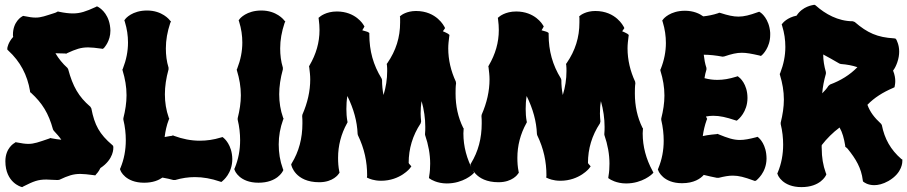

<svg xmlns="http://www.w3.org/2000/svg" viewBox="-20 -746 3714 786"><path d="M443 -149 440 -152C387 -197 367 -234 354 -302L350 -309C302 -350 278 -392 259 -463L256 -468C236 -486 220 -506 207 -528C218 -528 231 -527 247 -527L251 -526L254 -528C291 -545 311 -552 341 -552C355 -552 372 -550 394 -547L401 -546L406 -550C407 -552 432 -577 432 -621C432 -627 431 -635 430 -642C421 -697 384 -716 383 -717L377 -720L371 -717C332 -699 308 -691 279 -691C263 -691 245 -693 221 -698L217 -699L213 -697C210 -695 207 -694 204 -693C166 -681 149 -674 126 -674C113 -674 99 -676 80 -680L75 -681L71 -679C69 -678 33 -658 33 -604C33 -601 33 -598 34 -595C13 -572 10 -550 10 -549V-543L14 -539C63 -494 92 -439 103 -373V-369L107 -366C153 -324 179 -282 197 -216L200 -211C212 -198 223 -186 231 -174C219 -175 206 -177 190 -180L186 -181L182 -179C138 -164 120 -157 96 -157C83 -157 69 -159 49 -163L44 -164L40 -161C38 -160 2 -140 2 -86C2 2 67 19 67 19L71 20L76 17C118 -4 135 -11 170 -11C182 -11 199 -9 216 -9L223 -10C259 -27 280 -34 309 -34C323 -34 340 -32 363 -29L370 -28L374 -33C375 -34 384 -43 391 -58C447 -95 444 -140 444 -144Z M931 -95C930 -154 897 -180 896 -181L891 -185L884 -183C855 -174 826 -170 798 -170C762 -170 727 -177 692 -190L688 -192L684 -190C684 -190 667 -188 654 -185C657 -209 662 -233 671 -256L673 -260L671 -264C660 -295 655 -327 655 -360C655 -392 660 -426 670 -462V-469C662 -495 659 -521 659 -548C659 -582 665 -616 677 -652L680 -658L675 -663C674 -665 644 -703 582 -703C521 -703 494 -670 493 -668L489 -663L491 -657C500 -628 504 -600 504 -572C504 -536 497 -501 483 -465L481 -461L482 -457C492 -424 498 -391 498 -356C498 -325 493 -294 485 -262V-256C492 -227 495 -199 495 -172C495 -132 488 -94 473 -58L471 -54L473 -49C473 -47 493 2 570 2C606 2 629 -8 645 -19C661 -16 677 -13 690 -9H697C724 -17 751 -21 778 -21C811 -21 845 -15 880 -3L886 -1L891 -5C893 -7 931 -36 931 -95Z M1143 -663C1142 -665 1112 -703 1050 -703C989 -703 962 -670 961 -668L957 -663L959 -657C968 -628 972 -600 972 -572C972 -536 965 -501 951 -465L949 -461L950 -457C960 -424 966 -391 966 -356C966 -325 961 -294 953 -262V-256C960 -227 963 -199 963 -172C963 -132 956 -94 941 -58L939 -54L941 -49C941 -47 961 2 1038 2C1115 2 1137 -44 1138 -46L1140 -50L1138 -55C1126 -88 1121 -121 1121 -155C1121 -189 1127 -223 1139 -256L1141 -260L1139 -264C1128 -295 1123 -327 1123 -360C1123 -392 1128 -426 1138 -462V-469C1130 -495 1127 -521 1127 -548C1127 -582 1133 -616 1145 -652L1148 -658Z M1658 -72C1656 -74 1654 -76 1653 -79C1653 -137 1669 -191 1702 -241L1704 -249C1703 -260 1702 -270 1702 -281C1702 -298 1703 -315 1706 -332C1716 -296 1721 -261 1721 -227C1721 -218 1721 -208 1720 -199V-194C1734 -153 1741 -114 1741 -76C1741 -59 1740 -42 1737 -25L1736 -17L1742 -13C1743 -12 1769 5 1809 5C1877 5 1916 -34 1915 -33L1921 -39L1917 -47C1891 -95 1877 -146 1877 -200C1877 -206 1878 -211 1878 -217V-221L1876 -223C1855 -266 1845 -312 1845 -363C1845 -377 1845 -391 1847 -405L1846 -412C1826 -455 1815 -501 1815 -548C1815 -564 1817 -580 1819 -596L1820 -603L1814 -608C1813 -608 1806 -613 1793 -618L1798 -625L1802 -631L1799 -637C1798 -638 1768 -701 1683 -701C1645 -701 1623 -684 1622 -683L1617 -679L1618 -673V-654C1618 -593 1601 -539 1566 -488L1563 -484L1564 -480C1565 -471 1565 -463 1565 -455C1565 -422 1560 -389 1550 -357C1546 -377 1544 -397 1544 -419L1542 -425C1508 -480 1492 -538 1492 -604V-611L1486 -615C1485 -615 1476 -619 1463 -622L1469 -632L1472 -638L1468 -644C1467 -646 1436 -699 1359 -699C1314 -699 1290 -678 1289 -677L1284 -673L1285 -666C1287 -651 1288 -637 1288 -623C1288 -572 1274 -524 1247 -478L1245 -474L1246 -470C1248 -454 1250 -437 1250 -421C1250 -373 1239 -325 1218 -277L1217 -271C1218 -261 1218 -251 1218 -241C1218 -180 1204 -126 1174 -77L1172 -73L1173 -69C1173 -69 1188 0 1287 0C1344 0 1366 -33 1367 -35L1370 -39L1369 -44C1365 -63 1364 -82 1364 -100C1364 -149 1376 -197 1401 -242L1403 -246L1402 -250C1399 -267 1398 -283 1398 -300C1398 -318 1399 -335 1402 -353C1428 -300 1442 -249 1444 -198L1445 -193C1472 -137 1483 -84 1483 -27L1482 -19L1489 -16C1491 -15 1510 -6 1540 -6C1619 -6 1660 -59 1658 -57L1664 -65Z M2392 -72C2390 -74 2388 -76 2387 -79C2387 -137 2403 -191 2436 -241L2438 -249C2437 -260 2436 -270 2436 -281C2436 -298 2437 -315 2440 -332C2450 -296 2455 -261 2455 -227C2455 -218 2455 -208 2454 -199V-194C2468 -153 2475 -114 2475 -76C2475 -59 2474 -42 2471 -25L2470 -17L2476 -13C2477 -12 2503 5 2543 5C2611 5 2650 -34 2649 -33L2655 -39L2651 -47C2625 -95 2611 -146 2611 -200C2611 -206 2612 -211 2612 -217V-221L2610 -223C2589 -266 2579 -312 2579 -363C2579 -377 2579 -391 2581 -405L2580 -412C2560 -455 2549 -501 2549 -548C2549 -564 2551 -580 2553 -596L2554 -603L2548 -608C2547 -608 2540 -613 2527 -618L2532 -625L2536 -631L2533 -637C2532 -638 2502 -701 2417 -701C2379 -701 2357 -684 2356 -683L2351 -679L2352 -673V-654C2352 -593 2335 -539 2300 -488L2297 -484L2298 -480C2299 -471 2299 -463 2299 -455C2299 -422 2294 -389 2284 -357C2280 -377 2278 -397 2278 -419L2276 -425C2242 -480 2226 -538 2226 -604V-611L2220 -615C2219 -615 2210 -619 2197 -622L2203 -632L2206 -638L2202 -644C2201 -646 2170 -699 2093 -699C2048 -699 2024 -678 2023 -677L2018 -673L2019 -666C2021 -651 2022 -637 2022 -623C2022 -572 2008 -524 1981 -478L1979 -474L1980 -470C1982 -454 1984 -437 1984 -421C1984 -373 1973 -325 1952 -277L1951 -271C1952 -261 1952 -251 1952 -241C1952 -180 1938 -126 1908 -77L1906 -73L1907 -69C1907 -69 1922 0 2021 0C2078 0 2100 -33 2101 -35L2104 -39L2103 -44C2099 -63 2098 -82 2098 -100C2098 -149 2110 -197 2135 -242L2137 -246L2136 -250C2133 -267 2132 -283 2132 -300C2132 -318 2133 -335 2136 -353C2162 -300 2176 -249 2178 -198L2179 -193C2206 -137 2217 -84 2217 -27L2216 -19L2223 -16C2225 -15 2244 -6 2274 -6C2353 -6 2394 -59 2392 -57L2398 -65Z M3040 -345C3040 -403 3007 -429 3005 -430L3000 -434L2994 -432C2965 -423 2941 -419 2917 -419C2899 -419 2883 -421 2864 -426C2866 -438 2868 -449 2872 -461V-468C2866 -486 2863 -504 2861 -522C2886 -522 2911 -519 2938 -514L2945 -515C2975 -525 2995 -530 3017 -530C3036 -530 3057 -526 3088 -519L3095 -517L3100 -521C3101 -522 3133 -551 3133 -603V-612C3129 -670 3095 -694 3093 -695L3088 -698L3082 -696C3049 -684 3026 -678 3003 -678C2982 -678 2960 -683 2929 -693L2924 -694L2920 -692C2899 -685 2878 -681 2859 -679C2844 -690 2819 -702 2784 -702C2723 -702 2696 -669 2695 -667L2691 -662L2693 -656C2702 -627 2706 -598 2706 -570C2706 -535 2699 -499 2685 -464L2683 -460L2684 -455C2694 -423 2700 -389 2700 -355C2700 -324 2695 -293 2687 -261V-255C2694 -225 2697 -197 2697 -170C2697 -131 2690 -93 2675 -57L2673 -52L2675 -48C2675 -46 2695 4 2772 4C2821 4 2848 -15 2861 -30C2879 -26 2897 -21 2915 -18H2922C2946 -24 2963 -27 2980 -27C3004 -27 3027 -21 3065 -7L3071 -5L3077 -8C3078 -10 3117 -38 3118 -96C3118 -155 3088 -180 3086 -182L3081 -186L3075 -184C3048 -177 3027 -173 3009 -173C2982 -173 2959 -181 2922 -196L2918 -198L2914 -197C2913 -197 2878 -194 2857 -189C2860 -211 2865 -233 2873 -255L2875 -259L2873 -263L2870 -269C2880 -271 2890 -272 2900 -272C2927 -272 2953 -266 2989 -254L2996 -252L3001 -256C3002 -257 3040 -287 3040 -345Z M3643 -395C3643 -396 3645 -403 3645 -414C3645 -425 3643 -440 3636 -457C3643 -466 3648 -476 3653 -490C3659 -507 3661 -522 3661 -535C3661 -564 3650 -581 3650 -583L3646 -588L3640 -589C3572 -593 3531 -611 3479 -656L3471 -659C3411 -659 3358 -689 3320 -723L3316 -726H3311C3308 -725 3266 -721 3241 -682C3202 -674 3185 -652 3184 -651L3180 -646L3182 -640C3191 -611 3195 -583 3195 -554C3195 -518 3188 -483 3174 -447L3172 -443L3173 -439C3183 -406 3189 -373 3189 -338C3189 -308 3184 -276 3176 -244V-238C3183 -209 3186 -181 3186 -154C3186 -114 3179 -76 3164 -40L3162 -36L3164 -31C3164 -29 3184 20 3261 20C3338 20 3360 -26 3361 -28L3363 -33L3361 -37C3349 -70 3344 -103 3344 -137C3344 -142 3343 -147 3344 -152C3364 -178 3390 -204 3417 -224C3429 -203 3435 -180 3440 -150V-146L3443 -143C3445 -142 3447 -140 3450 -137C3484 -95 3506 -58 3512 -8L3513 -3L3516 -1C3517 0 3532 12 3559 12C3574 12 3594 8 3617 -5C3676 -39 3674 -85 3674 -88V-93L3670 -95C3626 -133 3601 -178 3590 -234L3587 -239C3559 -265 3542 -287 3531 -317C3559 -346 3594 -368 3636 -386L3642 -389ZM3422 -484C3448 -482 3469 -478 3490 -471C3459 -439 3421 -416 3378 -400L3371 -394C3366 -385 3356 -374 3346 -364C3348 -390 3353 -416 3361 -444V-451C3354 -475 3350 -499 3350 -523C3370 -513 3391 -500 3416 -486Z"/></svg>

Font: Hanalei Fill
Style: Regular
Weight: 400
Designer: Astigmatic (AOETI)
Foundry: Astigmatic (AOETI)
Version: Version 1.000